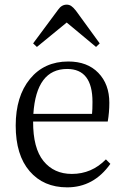

<svg xmlns="http://www.w3.org/2000/svg" viewBox="-20 -784 529 818"><path d="M137.2 -584 121.1 -599.1 228 -743.2Q242.7 -764.2 264.2 -764.2Q274.4 -764.2 283 -758.8Q291.5 -753.4 303.2 -738.8L404.8 -599.1L389.2 -584L264.2 -688ZM266.1 14.2Q165.5 14.2 106.2 -54.7Q46.9 -123.5 46.9 -249Q46.9 -373.5 107.7 -447.8Q168.5 -522 271 -522Q352.1 -522 398.9 -473.6Q445.8 -425.3 445.8 -346.2Q445.8 -305.2 439 -266.1H121.1Q120.6 -152.8 165.3 -97.9Q210 -43 286.1 -43Q370.6 -43 431.2 -105L450.2 -85.9Q379.4 14.2 266.1 14.2ZM122.1 -298.8H372.1Q374 -315.9 374 -350.1Q374 -490.2 266.1 -490.2Q134.8 -490.2 122.1 -298.8Z"/></svg>

Font: Literata Light
Style: Regular
Weight: 300
Designer: Latin by Veronika Burian and Jose Scaglione. Greek by Irene Vlachou. Cyrillic by Vera Evstafieva.
Foundry: TypeTogether
Version: Version 3.021